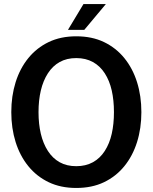

<svg xmlns="http://www.w3.org/2000/svg" viewBox="-20 -920 757 952"><path d="M358 12Q281 12 221.5 -16.5Q162 -45 120.5 -96Q79 -147 57.5 -215.5Q36 -284 36 -364Q36 -444 57.5 -512.5Q79 -581 120.5 -632Q162 -683 221.5 -711.5Q281 -740 358 -740Q436 -740 495.5 -711.5Q555 -683 596.5 -632Q638 -581 659.5 -512.5Q681 -444 681 -364Q681 -284 659.5 -215.5Q638 -147 596.5 -96Q555 -45 495.5 -16.5Q436 12 358 12ZM358 -96Q405 -96 440.5 -115.5Q476 -135 499.5 -171.5Q523 -208 534 -256.5Q545 -305 545 -364Q545 -423 534 -471.5Q523 -520 499.5 -556.5Q476 -593 440.5 -612.5Q405 -632 358 -632Q311 -632 276 -612.5Q241 -593 217.5 -556.5Q194 -520 182.5 -471.5Q171 -423 171 -364Q171 -305 182.5 -256.5Q194 -208 217.5 -171.5Q241 -135 276 -115.5Q311 -96 358 -96ZM317 -772 394 -900H505L398 -772Z"/></svg>

Font: Murecho Thin Medium
Style: Regular
Weight: 500
Version: Version 1.010